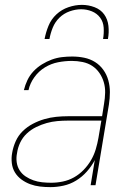

<svg xmlns="http://www.w3.org/2000/svg" viewBox="-20 -760 540 788"><path d="M187 8Q165 8 144 5.5Q123 3 104 -4Q85 -11 68.5 -23Q52 -35 41.5 -52Q31 -69 28.5 -90.5Q26 -112 30 -133Q34 -157 44.5 -180.5Q55 -204 73.5 -222Q92 -240 115 -252Q138 -264 162 -271Q186 -278 210.5 -280.5Q235 -283 259 -283H399L407 -334Q411 -357 411.5 -379.5Q412 -402 406 -422.5Q400 -443 388 -460.5Q376 -478 358.5 -489.5Q341 -501 319 -505.5Q297 -510 275 -510Q247 -510 218.5 -504.5Q190 -499 164.5 -483.5Q139 -468 121 -443Q103 -418 97 -390H78Q83 -411 92.5 -431Q102 -451 117.5 -467.5Q133 -484 152.5 -496Q172 -508 192.5 -515.5Q213 -523 234 -525.5Q255 -528 276 -528Q302 -528 326 -523Q350 -518 370 -505.5Q390 -493 404 -473.5Q418 -454 424.5 -430.5Q431 -407 431 -382Q431 -357 427 -331L372 0H352L369 -103Q356 -78 336.5 -56Q317 -34 292.5 -19Q268 -4 240.5 2Q213 8 187 8ZM190 -10Q214 -10 238 -15Q262 -20 283.5 -32Q305 -44 323 -62.5Q341 -81 353.5 -102.5Q366 -124 373 -147.5Q380 -171 384 -194L396 -265H259Q237 -265 215 -263Q193 -261 171.5 -255Q150 -249 128.5 -238.5Q107 -228 90 -212Q73 -196 63 -175Q53 -154 50 -132Q46 -113 48.5 -94.5Q51 -76 60.5 -61Q70 -46 85 -36Q100 -26 117 -20Q134 -14 152.5 -12Q171 -10 190 -10ZM163 -600Q168 -627 179 -654Q190 -681 211.5 -701Q233 -721 261 -730.5Q289 -740 316 -740Q343 -740 368 -730.5Q393 -721 407.5 -701Q422 -681 425 -654Q428 -627 423 -600H403Q407 -623 405.5 -646.5Q404 -670 391 -687.5Q378 -705 357 -713.5Q336 -722 313 -722Q290 -722 266 -713.5Q242 -705 224 -687.5Q206 -670 196.5 -646.5Q187 -623 183 -600Z"/></svg>

Font: Iosevka Thin Oblique
Style: Regular
Weight: 100
Italic angle: -9°
Monospace: yes
Designer: Belleve Invis
Foundry: Belleve Invis
Version: Version 32.5.0; ttfautohint (v1.8.4)